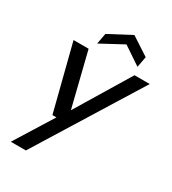

<svg xmlns="http://www.w3.org/2000/svg" viewBox="-220 -825 1036 1159"><g transform="rotate(30 298.0 -245.5)"><path d="M44 220 209 -45H181L65 -501H170L263 -126L490 -501H596L149 220ZM199 -554 213 -629 368 -711 494 -629 480 -554 355 -638Z"/></g></svg>

Font: DM Sans 17pt Medium
Style: Italic
Weight: 500
Italic angle: -10°
Version: Version 4.004;gftools[0.9.30]